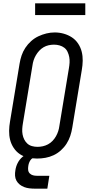

<svg xmlns="http://www.w3.org/2000/svg" viewBox="-20 -940 540 1148"><path d="M202 8Q174 8 147 2Q120 -4 98.5 -18.5Q77 -33 62 -55.5Q47 -78 40.5 -104Q34 -130 34.5 -158Q35 -186 40 -214L97 -559Q101 -584 109 -608Q117 -632 131.5 -654Q146 -676 166 -694Q186 -712 209.5 -723Q233 -734 257.5 -740Q282 -746 307 -746Q335 -746 361.5 -738.5Q388 -731 410 -716.5Q432 -702 447 -679.5Q462 -657 468.5 -631Q475 -605 474.5 -577Q474 -549 469 -521L412 -176Q408 -151 400 -127Q392 -103 378 -81Q364 -59 344 -41Q324 -23 300.5 -12Q277 -1 252 3.5Q227 8 202 8ZM204 -62Q220 -62 236 -65.5Q252 -69 267 -77Q282 -85 294 -97.5Q306 -110 314.5 -125Q323 -140 328 -155.5Q333 -171 335 -187L392 -532Q395 -549 396 -566Q397 -583 394 -599Q391 -615 384 -630Q377 -645 364.5 -654.5Q352 -664 336 -668.5Q320 -673 303 -673Q287 -673 271 -669.5Q255 -666 240.5 -657.5Q226 -649 214.5 -636.5Q203 -624 194.5 -609.5Q186 -595 181 -579.5Q176 -564 174 -548L117 -203Q114 -186 113 -169Q112 -152 115 -136Q118 -120 125 -106Q132 -92 143.5 -81.5Q155 -71 171 -66.5Q187 -62 204 -62ZM188 188Q171 188 155 186Q139 184 124.5 178.5Q110 173 98 163.5Q86 154 78.5 140.5Q71 127 70 110.5Q69 94 72 78Q75 56 85.5 35Q96 14 114 -1.5Q132 -17 154.5 -23.5Q177 -30 199 -30L194 0Q185 0 176 5Q167 10 161.5 18.5Q156 27 153 36Q150 45 149 54Q147 66 148.5 77.5Q150 89 158 97Q166 105 177 108Q188 111 200 111H275L263 188ZM190 -850V-920H490V-850Z"/></svg>

Font: Iosevka Slab Oblique
Style: Regular
Weight: 400
Italic angle: -9°
Monospace: yes
Designer: Belleve Invis
Foundry: Belleve Invis
Version: Version 11.1.1; ttfautohint (v1.8.3)